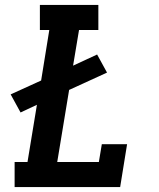

<svg xmlns="http://www.w3.org/2000/svg" viewBox="-20 -755 640 775"><path d="M39 0V-101H91L129 -332L63 -301L23 -374L146 -430L179 -634H141V-735H377V-634H299L275 -490L372 -535L412 -462L259 -392L211 -101H379L391 -173H493L465 0Z"/></svg>

Font: Iosevka Slab Extended
Style: Bold Italic
Weight: 700
Width: 7
Italic angle: -9°
Monospace: yes
Designer: Belleve Invis
Foundry: Belleve Invis
Version: Version 11.1.0; ttfautohint (v1.8.3)